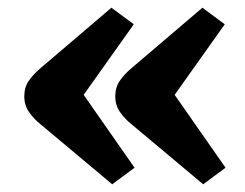

<svg xmlns="http://www.w3.org/2000/svg" viewBox="-20 -517 635 498"><path d="M507 -39 322 -194Q304 -208 291.5 -226Q279 -244 279 -267Q279 -291 291 -308Q303 -325 322 -341L505 -497L563 -454L433 -271L565 -82ZM271 -39 86 -194Q68 -208 55.5 -226Q43 -244 43 -267Q43 -291 55 -308Q67 -325 86 -341L269 -497L327 -454L197 -271L329 -82Z"/></svg>

Font: Literata 7pt
Style: Bold
Weight: 700
Designer: Latin by Veronika Burian and Jose Scaglione. Greek by Irene Vlachou. Cyrillic by Vera Evstafieva.
Foundry: TypeTogether
Version: Version 3.002